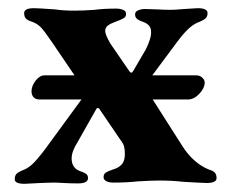

<svg xmlns="http://www.w3.org/2000/svg" viewBox="-20 -445 565 469"><path d="M509 -10Q509 2 485 2Q477 2 426 -1Q401 -4 370 -4Q351 -4 317 -2Q290 1 257 1Q246 1 239.5 -2.5Q233 -6 233 -12Q233 -20 238.5 -23.5Q244 -27 256 -31Q270 -35 277.5 -43.5Q285 -52 285 -69Q285 -80 283 -87.5Q281 -95 273 -105L222 -180Q221 -181 219 -181Q217 -181 216 -180L169 -97Q155 -75 155 -58Q155 -36 173 -28Q185 -24 190 -20.5Q195 -17 195 -10Q195 3 171 3Q151 3 135.5 2Q120 1 110 1Q93 1 40 4Q16 4 16 -7Q16 -16 20.5 -20.5Q25 -25 35 -29Q47 -33 58.5 -43.5Q70 -54 89 -79L179 -202H77Q67 -202 62 -207.5Q57 -213 57 -222Q57 -235 67 -248Q77 -261 89 -261H162L107 -342Q90 -367 81 -377Q72 -387 58 -392Q48 -395 43.5 -399.5Q39 -404 39 -413Q39 -425 63 -425Q73 -425 115 -422Q134 -419 163 -419Q183 -419 211 -421Q233 -424 264 -424Q273 -424 280.5 -421Q288 -418 288 -411Q288 -405 284 -402Q280 -399 274 -396.5Q268 -394 265 -393Q251 -388 244 -383Q237 -378 237 -369Q237 -360 250 -338L296 -271Q301 -264 305 -271L336 -324Q350 -352 349 -368Q349 -384 331 -391Q328 -392 322 -394.5Q316 -397 313 -400.5Q310 -404 310 -410Q310 -417 318 -420Q326 -423 334 -423L366 -422Q379 -421 399 -421Q406 -421 430 -423L463 -425Q487 -425 487 -413Q487 -405 482.5 -400.5Q478 -396 468 -392Q456 -388 443.5 -377.5Q431 -367 413 -343L352 -261H459Q468 -261 474 -255.5Q480 -250 480 -243Q480 -230 467 -216Q454 -202 439 -202H353L425 -89Q438 -68 455 -53Q472 -38 490 -31Q500 -28 504.5 -23.5Q509 -19 509 -10Z"/></svg>

Font: EB Garamond
Style: Bold
Weight: 700
Designer: Georg Duffner and Octavio Pardo
Foundry: Georg Duffner
Version: Version 1.000; ttfautohint (v1.6)